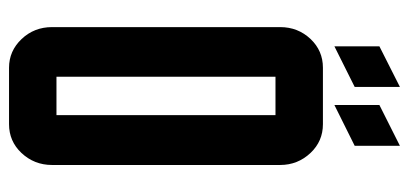

<svg xmlns="http://www.w3.org/2000/svg" viewBox="-260 -645 905 425"><g transform="rotate(90 192.5 -432.5)"><path d="M212.4 -819.8 302.7 -865.2V-765.1L212.4 -720.2ZM82.5 -819.8 172.4 -865.2V-765.1L82.5 -720.2ZM345.2 -600.1V-95.2Q345.2 -55.7 318.4 -27.3Q292.5 0 254.9 0H129.9Q92.8 0 66.4 -27.8Q40 -55.7 40 -95.2V-600.1Q40 -639.6 66.4 -667.5Q92.3 -694.8 129.9 -694.8H254.9Q292.5 -694.8 318.4 -667.5Q345.2 -639.2 345.2 -600.1ZM234.9 -105V-589.8H149.9V-105Z"/></g></svg>

Font: Horta
Style: Regular
Weight: 600
Width: 3
Version: Version 0.11